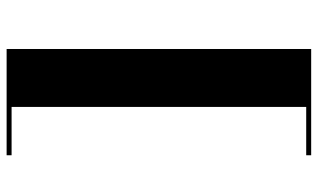

<svg xmlns="http://www.w3.org/2000/svg" viewBox="-210 -630 960 580"><g transform="rotate(90 270.0 -340.0)"><path d="M449 -800V-785H303V105H449V120H128V-800Z"/></g></svg>

Font: Kalnia SemiExpanded
Style: Regular
Weight: 400
Width: 6
Designer: Frida Medrano
Foundry: Frida Medrano
Version: Version 1.105